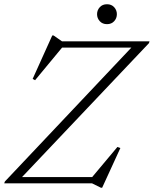

<svg xmlns="http://www.w3.org/2000/svg" viewBox="-30 -865 726 906"><path d="M675.5 -670 673 -661.5 74 -29.5H405L524 -171.5L538 -166.5L452 21H446.5L404 0H-10L-7 -8.5L590 -640.5H263L135.5 -486.5L124 -492.5L216.5 -697.5H223L262.5 -670ZM475 -751Q453.5 -751 440.8 -765Q428 -779 428 -798Q428 -817 440.8 -831Q453.5 -845 475 -845Q496 -845 508.8 -831Q521.5 -817 521.5 -798Q521.5 -779 508.8 -765Q496 -751 475 -751Z"/></svg>

Font: Newsreader Text Light
Style: Italic
Weight: 300
Italic angle: -17°
Designer: Hugues Gentile
Foundry: Production Type
Version: Version 1.001